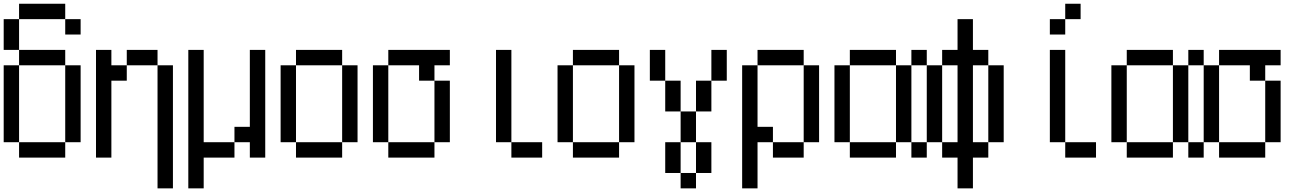

<svg xmlns="http://www.w3.org/2000/svg" viewBox="-20 -937 7040 1040"><path d="M0 -166.7V-583.3H83.3V-166.7ZM83.3 -916.7H333.3V-833.3H83.3ZM0 -833.3H83.3V-666.7H0ZM83.3 -166.7H333.3V-83.3H83.3ZM83.3 -583.3V-666.7H333.3V-583.3ZM333.3 -166.7V-583.3H416.7V-166.7ZM333.3 -833.3H416.7V-750H333.3Z M500 -83.3V-666.7H583.3V-583.3H666.7V-500H583.3V-83.3ZM666.7 -583.3V-666.7H833.3V-583.3ZM833.3 83.3V-583.3H916.7V83.3Z M1000 83.3V-666.7H1083.3V-166.7H1250V-83.3H1083.3V83.3ZM1250 -166.7V-250H1333.3V-666.7H1416.7V-83.3H1333.3V-166.7Z M1500 -166.7V-583.3H1583.3V-166.7ZM1833.3 -166.7V-83.3H1583.3V-166.7ZM1833.3 -583.3H1916.7V-166.7H1833.3ZM1833.3 -666.7V-583.3H1583.3V-666.7Z M2000 -166.7V-583.3H2083.3V-166.7ZM2083.3 -166.7H2333.3V-83.3H2083.3ZM2083.3 -583.3V-666.7H2416.7V-583.3H2333.3V-500H2250V-583.3ZM2333.3 -166.7V-500H2416.7V-166.7Z M2916.7 -166.7V-83.3H2750V-166.7ZM2666.7 -166.7V-666.7H2750V-166.7Z M3000 -166.7V-583.3H3083.3V-166.7ZM3333.3 -166.7V-83.3H3083.3V-166.7ZM3333.3 -583.3H3416.7V-166.7H3333.3ZM3333.3 -666.7V-583.3H3083.3V-666.7Z M3500 -500V-666.7H3583.3V-500ZM3583.3 -166.7H3666.7V0H3583.3ZM3583.3 -333.3V-500H3666.7V-333.3ZM3666.7 -166.7V-333.3H3750V-166.7ZM3666.7 0H3750V83.3H3666.7ZM3750 -166.7H3833.3V0H3750ZM3750 -333.3V-500H3833.3V-333.3ZM3833.3 -500V-666.7H3916.7V-500Z M4000 83.3V-583.3H4083.3V-250H4166.7V-166.7H4083.3V83.3ZM4083.3 -583.3V-666.7H4333.3V-583.3ZM4166.7 -166.7H4333.3V-83.3H4166.7ZM4333.3 -166.7V-583.3H4416.7V-166.7Z M4500 -166.7V-583.3H4583.3V-166.7ZM4583.3 -166.7H4833.3V-83.3H4583.3ZM4583.3 -583.3V-666.7H4833.3V-583.3ZM4833.3 -166.7V-583.3H4916.7V-166.7ZM4916.7 -166.7H5000V-83.3H4916.7ZM4916.7 -583.3V-666.7H5000V-583.3Z M5000 -166.7V-583.3H5083.3V-166.7ZM5083.3 -166.7H5166.7V-583.3H5083.3V-666.7H5166.7V-833.3H5250V-666.7H5333.3V-583.3H5250V-166.7H5333.3V-83.3H5250V83.3H5166.7V-83.3H5083.3ZM5333.3 -166.7V-583.3H5416.7V-166.7Z M5666.7 -166.7V-666.7H5750V-166.7ZM5750 -916.7H5833.3V-833.3H5750ZM5666.7 -750V-833.3H5750V-750ZM5750 -166.7H5916.7V-83.3H5750Z M6000 -166.7V-583.3H6083.3V-166.7ZM6083.3 -166.7H6333.3V-83.3H6083.3ZM6083.3 -583.3V-666.7H6333.3V-583.3ZM6333.3 -166.7V-583.3H6416.7V-166.7ZM6416.7 -166.7H6500V-83.3H6416.7ZM6416.7 -583.3V-666.7H6500V-583.3Z M6500 -166.7V-583.3H6583.3V-166.7ZM6583.3 -166.7H6833.3V-83.3H6583.3ZM6583.3 -583.3V-666.7H6916.7V-583.3H6833.3V-500H6750V-583.3ZM6833.3 -166.7V-500H6916.7V-166.7Z"/></svg>

Font: GalmuriMono11 Regular
Style: Regular
Weight: 400
Designer: Lee Minseo (quiple)
Version: Version 2.399;hotconv 1.1.1;makeotfexe 2.6.0 DEVELOPMENT